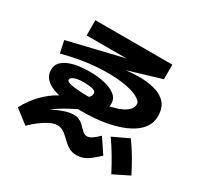

<svg xmlns="http://www.w3.org/2000/svg" viewBox="-173 -997 1345 1290"><g transform="rotate(30 500.0 -352.5)"><path d="M165 72 59 -10Q101 -86 148.5 -133.5Q196 -181 243 -208.5Q290 -236 329.5 -252Q369 -268 394 -282Q424 -297 437 -308.5Q450 -320 452.5 -329.5Q455 -339 455 -345Q455 -365 425.5 -371Q396 -377 361 -377Q339 -377 321.5 -375Q304 -373 290.5 -368Q277 -363 269.5 -356.5Q262 -350 262 -341Q262 -330 281.5 -323.5Q301 -317 329 -314Q357 -311 384 -310Q411 -309 427 -309Q476 -309 522 -313.5Q568 -318 608.5 -327.5Q649 -337 679 -351.5Q709 -366 725.5 -385Q742 -404 742 -428Q742 -451 700 -473Q658 -495 577.5 -506Q497 -517 382 -509Q267 -501 123 -464L103 -557L721 -706L714 -659H218V-777H815V-664L342 -522L307 -542Q398 -563 485 -577.5Q572 -592 648 -594Q724 -596 782 -580.5Q840 -565 872.5 -528.5Q905 -492 905 -428Q905 -381 880.5 -344Q856 -307 812 -280Q768 -253 709.5 -235Q651 -217 583.5 -209Q516 -201 445 -201Q382 -201 324 -207.5Q266 -214 221.5 -229.5Q177 -245 151.5 -272.5Q126 -300 126 -341Q126 -374 145.5 -396.5Q165 -419 198.5 -433Q232 -447 273.5 -453Q315 -459 358 -459Q421 -459 474 -447Q527 -435 559 -410Q591 -385 591 -345Q591 -312 573.5 -291.5Q556 -271 525.5 -256Q495 -241 456 -221Q425 -205 381 -183.5Q337 -162 292 -132.5Q247 -103 208.5 -63.5Q170 -24 148 27L119 0Q143 -30 180.5 -58Q218 -86 260.5 -108Q303 -130 342.5 -142.5Q382 -155 410 -155Q435 -155 452.5 -147Q470 -139 483.5 -126.5Q497 -114 508.5 -101.5Q520 -89 532 -81Q544 -73 559 -73Q575 -73 594 -85Q613 -97 644 -127L719 -15Q686 15 661 34.5Q636 54 612 63Q588 72 559 72Q529 72 507 61Q485 50 466.5 33.5Q448 17 430.5 0Q413 -17 393.5 -28Q374 -39 351 -39Q334 -39 314 -32Q294 -25 271 -11.5Q248 2 221 23Q194 44 165 72ZM828 66Q797 6 764.5 -48.5Q732 -103 698 -151L821 -209Q857 -159 889 -105Q921 -51 949 6Z"/></g></svg>

Font: Murecho Thin ExtraBold
Style: Regular
Weight: 800
Version: Version 1.010